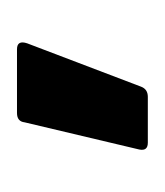

<svg xmlns="http://www.w3.org/2000/svg" viewBox="-4 -736 194 226"><g transform="rotate(-90 93.0 -623.0)"><path d="M38 -546Q28 -546 30 -556L62 -691Q63 -700 73 -700H148Q159 -700 155 -688L104 -554Q101 -546 92 -546Z"/></g></svg>

Font: Sofia Sans Medium
Style: Regular
Weight: 500
Designer: Botio Nikoltchev, Ani Petrova
Foundry: lettersoup
Version: Version 4.101; ttfautohint (v1.8.4.7-5d5b)